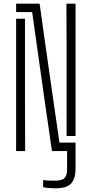

<svg xmlns="http://www.w3.org/2000/svg" viewBox="-20 -820 498 1042"><path d="M278 202Q266 202 246.8 200.5Q227.5 199 214 196V157.5Q225.5 159 240.8 159.8Q256 160.5 276 160.5Q317 160.5 330.5 146.2Q344 132 344 100V-23H390V98Q390 147.5 367 174.8Q344 202 278 202ZM262 0 219 -297 154.5 -754.5H67.5V-800H195L231 -543.5L302.5 -46H390V0ZM67.5 0V-718.5H115.5V-303.5L116.5 0ZM341.5 -82V-541.5L340.5 -800H390V-82Z"/></svg>

Font: Big Shoulders Stencil Text ExtraLight
Style: Regular
Weight: 250
Version: Version 2.001